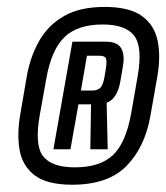

<svg xmlns="http://www.w3.org/2000/svg" viewBox="-20 -756 469 541"><path d="M183.5 -235.5Q112.5 -235.5 77.8 -262Q43 -288.5 35.2 -333.5Q27.5 -378.5 37 -433L56 -544Q66 -598 91 -641.8Q116 -685.5 160.8 -711Q205.5 -736.5 275 -736.5Q343.5 -736.5 379 -711.5Q414.5 -686.5 424 -641.8Q433.5 -597 423 -538.5L403.5 -428Q388 -341 336.2 -288.2Q284.5 -235.5 183.5 -235.5ZM190.5 -284.5Q261.5 -284.5 298 -318.8Q334.5 -353 349.5 -436L367.5 -539Q382.5 -622.5 358.5 -654.8Q334.5 -687 269 -687Q199 -687 162 -651.8Q125 -616.5 110.5 -534.5L92 -431.5Q77 -347 101.5 -315.8Q126 -284.5 190.5 -284.5ZM130.5 -335.5 184 -638.5H278Q311 -638.5 321.5 -620Q332 -601.5 326.5 -570.5L319 -526Q310 -477 280.5 -466.5L283.5 -335.5H234.5L236.5 -462H201L178.5 -335.5ZM208 -501H241Q253 -501 261.5 -507.5Q270 -514 274.5 -539.5L278.5 -564.5Q281.5 -583.5 278.5 -591.2Q275.5 -599 259 -599H225Z"/></svg>

Font: Anybody Condensed Medium
Style: Italic
Weight: 500
Width: 3
Italic angle: -10°
Designer: Tyler Finck
Foundry: Etcetera Type Company
Version: Version 1.010; ttfautohint (v1.8.3) -l 8 -r 50 -G 200 -x 14 